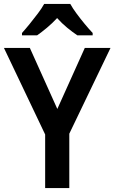

<svg xmlns="http://www.w3.org/2000/svg" viewBox="-20 -958 583 978"><path d="M272 -403 412 -714H543L333 -277V0H210V-273L0 -714H132ZM338 -938Q350 -916 370 -889Q390 -862 411.5 -836Q433 -810 452 -790V-778H374Q350 -794 322.5 -816.5Q295 -839 271 -866Q246 -839 219 -816.5Q192 -794 169 -778H92V-790Q110 -810 131.5 -836.5Q153 -863 173 -889.5Q193 -916 205 -938Z"/></svg>

Font: Noto Sans Tamil SemiCondensed SemiBold
Style: Regular
Weight: 600
Width: 4
Designer: Jelle Bosma - Monotype Design Team
Foundry: Monotype Imaging Inc.
Version: Version 2.004; ttfautohint (v1.8.4.7-5d5b)